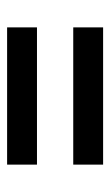

<svg xmlns="http://www.w3.org/2000/svg" viewBox="95 -610 310 540"><g transform="rotate(90 250.0 -340.0)"><path d="M443 -391V-475H57V-391ZM57 -205H443V-289H57Z"/></g></svg>

Font: Iosevka SS08 Medium
Style: Regular
Weight: 500
Monospace: yes
Designer: Belleve Invis
Foundry: Belleve Invis
Version: Version 3.4.3; ttfautohint (v1.8.3)